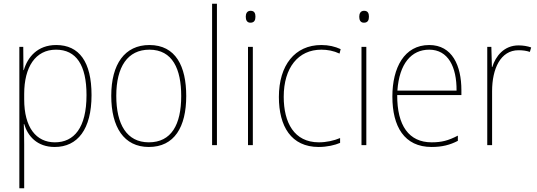

<svg xmlns="http://www.w3.org/2000/svg" viewBox="-20 -780 2889 1032"><path d="M282 -538C181 -538 128 -472 108 -403H106L105 -528H84V232H110V-4C110 -42 109 -80 108 -113H110C129 -49 179 10 274 10C397 10 472 -85 472 -269C472 -447 406 -538 282 -538ZM281 -513C390 -513 445 -430 445 -269C445 -93 378 -15 275 -15C175 -15 110 -94 110 -246V-275C110 -419 170 -513 281 -513Z M981 -264C981 -423 925 -538 783 -538C651 -538 578 -436 578 -265C578 -97 646 10 780 10C917 10 981 -97 981 -264ZM605 -265C605 -421 666 -513 783 -513C908 -513 954 -408 954 -264C954 -110 901 -15 780 -15C661 -15 605 -112 605 -265Z M1146 0V-760H1120V0Z M1327 -722C1307 -722 1301 -706 1301 -690C1301 -673 1307 -658 1326 -658C1347 -658 1353 -672 1353 -690C1353 -706 1349 -722 1327 -722ZM1339 -528H1313V0H1339Z M1693 10C1738 10 1780 0 1808 -12V-38C1775 -24 1734 -15 1694 -15C1561 -15 1505 -121 1505 -260C1505 -416 1583 -513 1707 -513C1740 -513 1773 -507 1805 -492L1811 -516C1780 -530 1747 -538 1707 -538C1565 -538 1479 -429 1479 -259C1479 -101 1545 10 1693 10Z M1937 -722C1917 -722 1911 -706 1911 -690C1911 -673 1917 -658 1936 -658C1957 -658 1963 -672 1963 -690C1963 -706 1959 -722 1937 -722ZM1949 -528H1923V0H1949Z M2287 -538C2153 -538 2089 -416 2089 -261C2089 -100 2153 10 2300 10C2356 10 2399 -1 2441 -23V-51C2389 -24 2353 -15 2300 -15C2178 -15 2114 -105 2115 -269H2460V-295C2460 -427 2411 -538 2287 -538ZM2287 -513C2389 -513 2435 -420 2434 -293H2116C2126 -438 2191 -513 2287 -513Z M2767 -536C2689 -536 2644 -478 2626 -420H2624L2621 -528H2599V0H2625V-290C2625 -410 2670 -510 2767 -510C2791 -510 2810 -507 2828 -501L2835 -525C2815 -532 2792 -536 2767 -536Z"/></svg>

Font: Noto Sans Armenian SemiCondensed Thin
Style: Regular
Weight: 100
Width: 4
Designer: Monotype Design Team
Foundry: Monotype Imaging Inc.
Version: Version 2.008